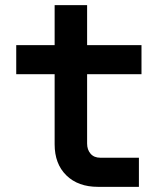

<svg xmlns="http://www.w3.org/2000/svg" viewBox="-20 -725 640 745"><path d="M360 0Q283 0 237.5 -44.5Q192 -89 192 -165V-437H43V-550H192V-705H318V-550H529V-437H318V-168Q318 -144 331.5 -128.5Q345 -113 369 -113H519V0Z"/></svg>

Font: NKDuy Mono
Style: Bold
Weight: 700
Monospace: yes
Designer: NKDuy
Foundry: NKDuy
Version: Version 2.251; ttfautohint (v1.8.4.7-5d5b)